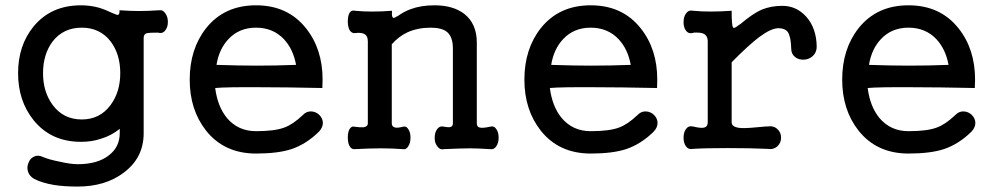

<svg xmlns="http://www.w3.org/2000/svg" viewBox="-20 -559 3738 721"><path d="M519.5 -58.6V-417Q519.5 -431.6 532.2 -434.6Q541 -436.5 573.2 -436.5L577.1 -435.5Q592.8 -432.6 601.6 -446.3Q610.4 -458 610.4 -476.6Q610.4 -495.1 601.6 -507.8Q592.8 -522.5 577.1 -520.5Q536.1 -517.6 503.9 -517.6Q470.7 -517.6 428.7 -520.5Q429.7 -504.9 422.9 -502.9Q418 -502.9 400.4 -510.7Q374 -523.4 354.5 -529.3Q320.3 -539.1 284.2 -539.1Q171.9 -539.1 106.4 -460Q47.9 -388.7 47.9 -284.2Q47.9 -179.7 106.4 -107.4Q171.9 -26.4 284.2 -26.4Q325.2 -26.4 359.4 -38.1Q398.4 -49.8 429.7 -75.2V-59.6Q429.7 -6.8 388.7 24.4Q346.7 57.6 271.5 57.6Q245.1 57.6 203.1 47.9Q163.1 40 140.6 30.3Q122.1 21.5 107.4 29.3Q92.8 36.1 86.9 52.7Q80.1 68.4 85 85Q90.8 103.5 109.4 113.3Q137.7 127.9 183.6 135.7Q221.7 141.6 271.5 141.6Q376 141.6 445.3 88.9Q519.5 33.2 519.5 -58.6ZM287.1 -455.1Q355.5 -455.1 395.5 -403.3Q431.6 -355.5 431.6 -284.2Q431.6 -213.9 395.5 -165Q355.5 -110.4 287.1 -110.4Q217.8 -110.4 177.7 -165Q141.6 -213.9 141.6 -284.2Q141.6 -355.5 177.7 -403.3Q217.8 -455.1 287.1 -455.1Z M941.4 -539.1Q822.3 -539.1 753.9 -453.1Q692.4 -375 692.4 -259.8Q692.4 -146.5 753.9 -68.4Q822.3 17.6 941.4 17.6Q1023.4 17.6 1074.2 1Q1129.9 -17.6 1177.7 -64.5Q1193.4 -81.1 1192.4 -99.6Q1191.4 -115.2 1178.7 -127.9Q1166 -139.6 1149.4 -140.6Q1130.9 -141.6 1117.2 -127Q1080.1 -91.8 1047.9 -80.1Q1011.7 -66.4 941.4 -66.4Q874 -66.4 832 -116.2Q796.9 -159.2 788.1 -228.5Q827.1 -232.4 963.9 -231.4Q1048.8 -231.4 1190.4 -228.5L1191.4 -259.8Q1191.4 -375 1128.9 -453.1Q1060.5 -539.1 941.4 -539.1ZM941.4 -455.1Q1005.9 -455.1 1046.9 -411.1Q1081.1 -374 1091.8 -315.4Q1016.6 -312.5 942.4 -312.5Q877.9 -312.5 793 -315.4Q802.7 -375 837.9 -412.1Q877.9 -455.1 941.4 -455.1Z M1361.3 -404.3V-95.7Q1361.3 -84 1345.7 -81.1Q1334 -80.1 1312.5 -83Q1299.8 -86.9 1292 -73.2Q1286.1 -61.5 1286.1 -43Q1286.1 -23.4 1292 -11.7Q1299.8 2.9 1312.5 1Q1370.1 -2 1410.2 -2Q1451.2 -2 1492.2 1Q1505.9 3.9 1513.7 -10.7Q1521.5 -22.5 1521.5 -42Q1521.5 -61.5 1513.7 -73.2Q1505.9 -86.9 1492.2 -83Q1474.6 -78.1 1463.9 -80.1Q1451.2 -83 1451.2 -95.7V-392.6Q1476.6 -421.9 1509.8 -437.5Q1548.8 -455.1 1596.7 -455.1Q1639.6 -455.1 1659.2 -438.5Q1680.7 -419.9 1680.7 -377V-95.7Q1680.7 -84 1670.9 -82Q1665 -80.1 1648.4 -83Q1630.9 -87.9 1621.1 -73.2Q1612.3 -61.5 1612.3 -41Q1612.3 -21.5 1622.1 -9.8Q1631.8 4.9 1648.4 1Q1713.9 -2 1744.1 -2Q1775.4 -2 1819.3 1Q1835 3.9 1843.8 -9.8Q1852.5 -22.5 1852.5 -42Q1852.5 -61.5 1843.8 -74.2Q1835 -87.9 1819.3 -83Q1792 -77.1 1781.2 -80.1Q1770.5 -83 1770.5 -95.7V-399.4Q1770.5 -469.7 1723.6 -506.8Q1681.6 -539.1 1611.3 -539.1Q1560.5 -539.1 1521.5 -524.4Q1497.1 -515.6 1472.7 -498L1469.7 -497.1Q1460 -490.2 1456.1 -492.2Q1450.2 -496.1 1452.1 -518.6Q1415 -515.6 1377.9 -515.6Q1343.8 -515.6 1312.5 -518.6Q1299.8 -522.5 1292 -509.8Q1286.1 -498 1286.1 -478.5Q1286.1 -460 1292 -447.3Q1299.8 -433.6 1312.5 -434.6Q1334 -437.5 1345.7 -432.6Q1361.3 -425.8 1361.3 -404.3Z M2198.2 -539.1Q2079.1 -539.1 2010.7 -453.1Q1949.2 -375 1949.2 -259.8Q1949.2 -146.5 2010.7 -68.4Q2079.1 17.6 2198.2 17.6Q2280.3 17.6 2331.1 1Q2386.7 -17.6 2434.6 -64.5Q2450.2 -81.1 2449.2 -99.6Q2448.2 -115.2 2435.5 -127.9Q2422.9 -139.6 2406.2 -140.6Q2387.7 -141.6 2374 -127Q2336.9 -91.8 2304.7 -80.1Q2268.6 -66.4 2198.2 -66.4Q2130.9 -66.4 2088.9 -116.2Q2053.7 -159.2 2044.9 -228.5Q2084 -232.4 2220.7 -231.4Q2305.7 -231.4 2447.3 -228.5L2448.2 -259.8Q2448.2 -375 2385.7 -453.1Q2317.4 -539.1 2198.2 -539.1ZM2198.2 -455.1Q2262.7 -455.1 2303.7 -411.1Q2337.9 -374 2348.6 -315.4Q2273.4 -312.5 2199.2 -312.5Q2134.8 -312.5 2049.8 -315.4Q2059.6 -375 2094.7 -412.1Q2134.8 -455.1 2198.2 -455.1Z M2637.7 -403.3V-99.6Q2637.7 -80.1 2618.2 -79.1Q2606.4 -78.1 2583 -84Q2565.4 -87.9 2555.7 -74.2Q2546.9 -61.5 2546.9 -42Q2546.9 -22.5 2555.7 -9.8Q2565.4 3.9 2583 0Q2626 -2.9 2712.9 -2.9Q2799.8 -2.9 2861.3 0Q2884.8 3.9 2899.4 -9.8Q2913.1 -22.5 2913.1 -42Q2913.1 -61.5 2899.4 -74.2Q2884.8 -87.9 2861.3 -84H2855.5Q2788.1 -77.1 2764.6 -78.1Q2727.5 -80.1 2727.5 -99.6V-325.2Q2791 -389.6 2831.1 -419.9Q2876 -453.1 2903.3 -453.1Q2927.7 -453.1 2938.5 -438.5Q2950.2 -420.9 2951.2 -376Q2951.2 -356.4 2965.8 -344.7Q2979.5 -334 2999 -335Q3018.6 -335.9 3032.2 -348.6Q3046.9 -362.3 3046.9 -383.8Q3045.9 -453.1 3007.8 -496.1Q2970.7 -537.1 2918 -537.1Q2875 -537.1 2839.8 -522.5Q2806.6 -507.8 2761.7 -469.7L2752.9 -463.9Q2736.3 -450.2 2732.4 -456.1Q2727.5 -464.8 2727.5 -518.6Q2685.5 -515.6 2648.4 -515.6Q2611.3 -515.6 2583 -518.6Q2565.4 -522.5 2555.7 -507.8Q2546.9 -495.1 2546.9 -475.6Q2546.9 -456.1 2555.7 -444.3Q2565.4 -430.7 2583 -435.5L2585 -436.5Q2608.4 -437.5 2619.1 -433.6Q2637.7 -426.8 2637.7 -403.3Z M3391.6 -539.1Q3272.5 -539.1 3204.1 -453.1Q3142.6 -375 3142.6 -259.8Q3142.6 -146.5 3204.1 -68.4Q3272.5 17.6 3391.6 17.6Q3473.6 17.6 3524.4 1Q3580.1 -17.6 3627.9 -64.5Q3643.6 -81.1 3642.6 -99.6Q3641.6 -115.2 3628.9 -127.9Q3616.2 -139.6 3599.6 -140.6Q3581.1 -141.6 3567.4 -127Q3530.3 -91.8 3498 -80.1Q3461.9 -66.4 3391.6 -66.4Q3324.2 -66.4 3282.2 -116.2Q3247.1 -159.2 3238.3 -228.5Q3277.3 -232.4 3414.1 -231.4Q3499 -231.4 3640.6 -228.5L3641.6 -259.8Q3641.6 -375 3579.1 -453.1Q3510.7 -539.1 3391.6 -539.1ZM3391.6 -455.1Q3456.1 -455.1 3497.1 -411.1Q3531.2 -374 3542 -315.4Q3466.8 -312.5 3392.6 -312.5Q3328.1 -312.5 3243.2 -315.4Q3252.9 -375 3288.1 -412.1Q3328.1 -455.1 3391.6 -455.1Z"/></svg>

Font: Gungsuh
Style: Regular
Weight: 400
Version: Version 2.21